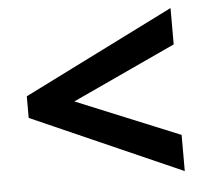

<svg xmlns="http://www.w3.org/2000/svg" viewBox="-44 -671 658 617"><g transform="rotate(-5 285.5 -362.0)"><path d="M527.8 -215.8 193.8 -353 527.8 -507.8V-625L43 -382.8V-313L527.8 -99.1Z"/></g></svg>

Font: Sahel
Style: Bold
Weight: 700
Foundry: Saber Rastikerdar (saber.rastikerdar@gmail.com)
Version: Version 3.4.0